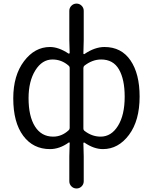

<svg xmlns="http://www.w3.org/2000/svg" viewBox="-20 -813 851 1067"><path d="M365.2 194.3V55.7L367.2 -17.6Q367.2 -20.5 365.2 -21.5Q363.3 -22.5 361.3 -20.5Q310.5 15.6 257.8 15.6Q164.1 15.6 108.9 -58.6Q53.7 -132.8 53.7 -266.6Q53.7 -393.6 113.3 -472.7Q172.9 -551.8 257.8 -551.8Q305.7 -551.8 360.4 -515.6Q362.3 -514.6 364.7 -515.6Q367.2 -516.6 367.2 -518.6L365.2 -590.8V-752.9Q365.2 -769.5 377 -781.2Q388.7 -793 405.3 -793Q421.9 -793 433.6 -781.2Q445.3 -769.5 445.3 -752.9V-590.8L443.4 -515.6Q443.4 -513.7 445.3 -512.7Q447.3 -511.7 449.2 -512.7Q506.8 -551.8 560.5 -551.8Q654.3 -551.8 705.1 -477.5Q755.9 -403.3 755.9 -276.4Q755.9 -142.6 696.8 -63.5Q637.7 15.6 551.8 15.6Q502 15.6 449.2 -20.5Q447.3 -21.5 445.3 -20.5Q443.4 -19.5 443.4 -16.6L445.3 55.7V194.3Q445.3 210.9 433.6 222.7Q421.9 234.4 405.3 234.4Q388.7 234.4 377 222.7Q365.2 210.9 365.2 194.3ZM275.4 -53.7Q323.2 -53.7 361.3 -88.9Q367.2 -93.8 367.2 -101.6V-436.5Q367.2 -443.4 361.3 -448.2Q322.3 -482.4 271.5 -482.4Q213.9 -482.4 176.3 -421.9Q138.7 -361.3 138.7 -267.6Q138.7 -167 174.3 -110.4Q210 -53.7 275.4 -53.7ZM539.1 -53.7Q598.6 -53.7 635.7 -113.8Q672.9 -173.8 672.9 -275.4Q672.9 -372.1 641.1 -427.2Q609.4 -482.4 542 -482.4Q493.2 -482.4 448.2 -447.3Q443.4 -442.4 443.4 -434.6V-98.6Q443.4 -90.8 448.2 -86.9Q490.2 -53.7 539.1 -53.7Z"/></svg>

Font: Gen Jyuu Gothic Normal
Style: Regular
Weight: 300
Designer: [Source Han Sans]
Ryoko NISHIZUKA  (kana & ideographs); Paul D. Hunt (Latin, Greek & Cyrillic); Wenlong ZHANG  (bopomofo
Version: Version 1.002.20150607